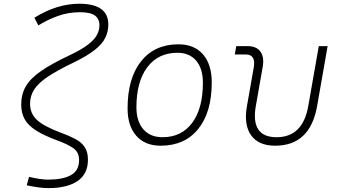

<svg xmlns="http://www.w3.org/2000/svg" viewBox="-20 -762 1798 1017"><path d="M236.8 234.4Q213.9 234.4 187.3 231Q160.6 227.5 121.6 219.7L133.8 174.8Q196.8 189.5 234.9 189.5Q312 189.5 355.5 165.8Q398.9 142.1 398.9 85.4Q398.9 44.9 369.4 23.7Q339.8 2.4 286.1 -17.1Q214.4 -43.5 171.9 -70.3Q129.4 -97.2 110.8 -130.4Q92.3 -163.6 92.3 -208Q92.3 -262.7 116.9 -304.9Q141.6 -347.2 197.8 -386Q253.9 -424.8 347.7 -468.8Q411.6 -499 446 -525.6Q480.5 -552.2 493.7 -577.4Q506.8 -602.5 506.8 -627.9Q506.8 -662.1 482.9 -679.7Q459 -697.3 403.8 -697.3Q341.3 -697.3 286.1 -677.2Q231 -657.2 183.1 -627.4L162.1 -668Q280.8 -742.2 399.9 -742.2Q553.7 -742.2 553.7 -632.3Q553.7 -595.2 538.1 -562.5Q522.5 -529.8 481.9 -497.6Q441.4 -465.3 366.7 -429.2Q283.2 -389.2 233.4 -355.7Q183.6 -322.3 161.4 -288.3Q139.2 -254.4 139.2 -212.4Q139.2 -161.1 175.5 -127Q211.9 -92.8 303.7 -58.6Q347.7 -42.5 379.6 -25.4Q411.6 -8.3 428.7 17.1Q445.8 42.5 445.8 84.5Q445.8 159.7 390.6 197Q335.4 234.4 236.8 234.4Z M831.1 9.8Q748.5 9.8 702.1 -42.5Q655.8 -94.7 655.8 -187.5Q655.8 -347.7 727.3 -437.5Q798.8 -527.3 925.8 -527.3Q1008.8 -527.3 1055.2 -474.1Q1101.6 -420.9 1101.6 -325.2Q1101.6 -167.5 1030 -78.9Q958.5 9.8 831.1 9.8ZM840.8 -35.2Q941.4 -35.2 998 -111.3Q1054.7 -187.5 1054.7 -323.7Q1054.7 -398.4 1019.3 -440.4Q983.9 -482.4 919.9 -482.4Q817.9 -482.4 760.3 -406Q702.6 -329.6 702.6 -193.8Q702.6 -119.1 739.3 -77.1Q775.9 -35.2 840.8 -35.2Z M1437 9.8Q1349.1 9.8 1309.8 -45.9Q1270.5 -101.6 1288.1 -200.2L1324.2 -405.3Q1335.9 -473.6 1281.2 -473.6H1223.6L1231.4 -517.6H1292Q1338.9 -517.6 1359.9 -488Q1380.9 -458.5 1371.1 -405.3L1335 -200.2Q1306.2 -35.2 1444.8 -35.2Q1584 -35.2 1612.8 -200.2L1668.5 -517.6H1715.3L1659.7 -200.2Q1622.6 9.8 1437 9.8Z"/></svg>

Font: Cascadia Mono PL ExtraLight
Style: Italic
Weight: 200
Italic angle: -10°
Monospace: yes
Designer: Aaron Bell
Foundry: Saja Typeworks
Version: Version 2404.023; ttfautohint (v1.8.4)